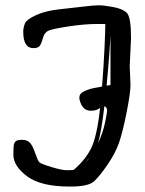

<svg xmlns="http://www.w3.org/2000/svg" viewBox="-20 -682 544 722"><path d="M105.5 -501C117.2 -501 125.2 -503.8 129.4 -509.5C133.6 -515.2 137.7 -525.2 141.6 -539.6C145.5 -553.9 153.2 -563.2 164.8 -567.6C176.4 -572 201.4 -577.1 240 -583C278.6 -588.9 313.6 -591.8 345.2 -591.8H376C376 -574.5 374.9 -543.3 372.8 -498C370.7 -452.8 367.7 -405.8 363.8 -356.9C361.8 -356 353 -354.2 337.4 -351.6C321.8 -349 307.3 -344.2 293.9 -337.4C283.5 -332.2 278.3 -324.7 278.3 -314.9C278.3 -312.3 278.6 -309.6 279.3 -306.6C286.1 -279.3 300.1 -265.6 321.3 -265.6C332 -265.6 340.5 -267.3 346.7 -270.5C352.9 -273.8 356.1 -275.6 356.4 -275.9C348.3 -202 336.6 -150.6 321.3 -121.6C306 -92.6 284.5 -66.4 256.8 -43C251.6 -42.3 242.9 -42 230.7 -42C218.5 -42 199.3 -46 173.1 -54C146.9 -61.9 131.8 -67.9 127.9 -71.8C124 -75.7 118.9 -87 112.5 -105.7C106.2 -124.4 99.6 -137.5 92.8 -145C85.9 -152.5 76.2 -156.2 63.5 -156.2C50.8 -156.2 42.5 -154.3 38.6 -150.4C34.7 -146.5 32.3 -141 31.5 -133.8C30.7 -126.6 30.3 -115.4 30.3 -100.1C30.3 -71.8 47.5 -44.8 82 -19C116.5 6.7 169.4 19.5 240.7 19.5H245.6C290.9 19.5 320.6 12.7 334.7 -1C348.9 -14.6 365.4 -35.2 384.3 -62.7C403.2 -90.3 417.2 -116.8 426.5 -142.3C435.8 -167.9 445.5 -206 455.6 -256.6C465.7 -307.2 470.7 -342.6 470.7 -362.8L467.8 -432.6L472.7 -539.1C472.7 -591.8 467.4 -623.3 457 -633.5C446.6 -643.8 429.6 -651.1 406 -655.5C382.4 -659.9 364.3 -662.1 351.6 -662.1C338.9 -662.1 319.5 -660.5 293.5 -657.2C267.4 -654 237.3 -650.6 203.1 -647C168.9 -643.4 139.8 -636.1 115.7 -625.2C91.6 -614.3 77.6 -603.6 73.5 -593C69.4 -582.4 67.4 -572.3 67.4 -562.5C67.4 -521.5 80.1 -501 105.5 -501ZM395.5 -547.9V-362.3L380.9 -359.9C385.4 -407.7 388.9 -449.1 391.4 -484.1C393.8 -519.1 395.2 -540.4 395.5 -547.9ZM348.6 -143.6C356.8 -170.9 364.7 -217.3 372.6 -282.7C374.2 -282.4 376.3 -280.8 378.9 -278.1C381.5 -275.3 382.8 -271.4 382.8 -266.4C382.8 -261.3 380.2 -246.2 375 -220.9C369.8 -195.7 361 -169.9 348.6 -143.6ZM299.8 -69.8C306.3 -77 312.3 -84 317.9 -90.8C312 -82.4 306 -75.4 299.8 -69.8Z"/></svg>

Font: Drukaatie burti
Style: Regular
Weight: 400
Version: Version 0.14.4